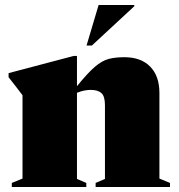

<svg xmlns="http://www.w3.org/2000/svg" viewBox="-20 -752 718 772"><path d="M364.5 -16.5 402 -32.5V-329Q402 -364.5 388 -377.5Q374 -390.5 345 -390.5Q332.5 -390.5 319.2 -388Q306 -385.5 289.5 -379V-32.5L327 -16.5V0H27.5V-16.5L70.5 -34V-369Q62 -380.5 46.2 -401Q30.5 -421.5 14.5 -441.5V-458L276 -527H289.5V-405.5Q332 -458 360.8 -482.8Q389.5 -507.5 416.2 -514.8Q443 -522 480 -522Q547 -522 584 -484Q621 -446 621 -378.5V-34L663.5 -16.5V0H364.5ZM328 -569 376.5 -732H520V-727L349.5 -569Z"/></svg>

Font: Newsreader Display ExtraBold
Style: Regular
Weight: 800
Designer: Hugues Gentile
Foundry: Production Type
Version: Version 1.001